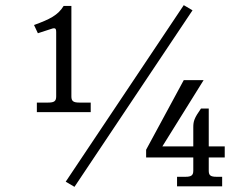

<svg xmlns="http://www.w3.org/2000/svg" viewBox="-20 -723 929 745"><path d="M257 -349V-700H227C205 -664 173 -648 112 -626L127 -594L170 -608C194 -617 198 -615 198 -598V-349C198 -331 191 -325 167 -325H123V-288H332V-325H288C264 -325 257 -331 257 -349ZM235 -18 269 2 727 -683 693 -703ZM547 -112H730V-61C730 -43 723 -37 699 -37H667V0H842V-37H821C796 -37 790 -43 790 -61V-112H852V-155H790V-302H760C734 -265 730 -253 730 -229V-155H610L770 -412H693L547 -142Z"/></svg>

Font: LT Superior Serif Medium
Style: Regular
Weight: 500
Designer: Daniel Lyons
Foundry: LyonsType
Version: Version 2.120;FEAKit 1.0